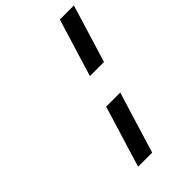

<svg xmlns="http://www.w3.org/2000/svg" viewBox="-249 -751 1003 1003"><g transform="rotate(-45 253.0 -249.5)"><path d="M250.9 -173 146.9 167H250.9L354.9 -173ZM401.6 -666 303.8 -346H407.8L505.6 -666Z"/></g></svg>

Font: Din Kursivschrift
Style: Condensed Italic Polish
Weight: 400
Version: Version 1.07